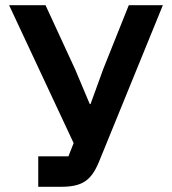

<svg xmlns="http://www.w3.org/2000/svg" viewBox="-20 -718 661 738"><path d="M127 0H214C295 0 330 -23 360 -95L606 -698H475L377 -453L328 -318H325L269 -451L155 -698H15L263 -168L243 -117H127Z"/></svg>

Font: Braiins Sans SemiBold
Style: Regular
Weight: 600
Designer: Mike Abbink, Paul van der Laan, Pieter van Rosmalen, Jiri Chlebus, Lubos Buracinsky
Foundry: Bold Monday, Sudetype
Version: Version 1.000;hotconv 1.0.109;makeotfexe 2.5.65596